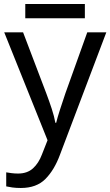

<svg xmlns="http://www.w3.org/2000/svg" viewBox="-20 -697 550 957"><path d="M1 -536H95L211 -231Q226 -191 238 -154.5Q250 -118 256 -85H260Q266 -110 279 -150.5Q292 -191 306 -232L415 -536H510L279 74Q251 150 206.5 195Q162 240 84 240Q60 240 42 237.5Q24 235 11 232V162Q22 164 37.5 166Q53 168 70 168Q116 168 144.5 142Q173 116 189 73L217 2ZM403 -677V-606H106V-677Z"/></svg>

Font: Noto IKEA Simplified Chinese
Style: Regular
Weight: 400
Designer: Monotype Design Team
Foundry: Monotype Imaging Inc.
Version: Version 1.100